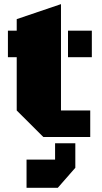

<svg xmlns="http://www.w3.org/2000/svg" viewBox="-20 -668 495 936"><path d="M191.4 0 61.5 -129.4V-389.2H18.6V-518.6H61.5V-574.7L277.3 -647.9V-129.4H419.9V0ZM311.5 -389.2V-518.6H427.7V-389.2ZM109.4 247.6V109.9H248.5V30.3H347.2V149.9L261.7 247.6Z"/></svg>

Font: Black Ops One
Style: Regular
Weight: 400
Designer: James Grieshaber, Eben Sorkin
Foundry: Sorkin Type Co.
Version: Version 1.004; ttfautohint (v1.8.4.7-5d5b)